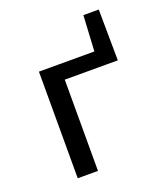

<svg xmlns="http://www.w3.org/2000/svg" viewBox="-109 -630 602 704"><g transform="rotate(-20 192.0 -277.5)"><path d="M74 0V-416H153V0ZM115 -356V-416H354L360 -356ZM287 -356 298 -555H358L360 -356Z"/></g></svg>

Font: Ysabeau Office Medium
Style: Regular
Weight: 500
Designer: Christian Thalmann (Catharsis Fonts)
Version: Version 2.001;gftools[0.9.30]; featfreeze: tnum,lnum,ss02